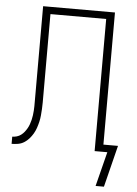

<svg xmlns="http://www.w3.org/2000/svg" viewBox="-60 -781 721 1009"><g transform="rotate(5 300.0 -276.5)"><path d="M483 182 529 0H462V-697H168V-335Q168 -321 168 -307.5Q168 -294 168 -281V-279Q168 -275 168 -271.5Q168 -268 168 -264Q168 -247 168 -230Q168 -213 167 -196Q166 -179 164.5 -162Q163 -145 159 -128Q155 -111 149.5 -95Q144 -79 135.5 -64.5Q127 -50 115.5 -37Q104 -24 89.5 -15Q75 -6 58 -3Q41 0 24 0V-38Q36 -38 48 -41.5Q60 -45 70 -52.5Q80 -60 87.5 -69.5Q95 -79 101 -89.5Q107 -100 111 -111.5Q115 -123 118 -135Q121 -147 122.5 -159Q124 -171 125 -183.5Q126 -196 126 -208Q126 -220 126 -233Q126 -258 126 -283.5Q126 -309 126 -335V-735H505V-38H582L527 182Z"/></g></svg>

Font: Iosevka Curly XLtEx
Style: Regular
Weight: 200
Width: 7
Monospace: yes
Designer: Belleve Invis
Foundry: Belleve Invis
Version: Version 11.1.0; ttfautohint (v1.8.3)